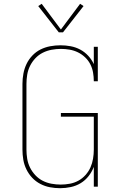

<svg xmlns="http://www.w3.org/2000/svg" viewBox="-20 -981 640 1009"><path d="M296 8Q269 8 242.5 3Q216 -2 192 -14.5Q168 -27 149.5 -46.5Q131 -66 119 -90.5Q107 -115 102.5 -141.5Q98 -168 98 -195V-540Q98 -567 103 -594Q108 -621 119.5 -645Q131 -669 150 -689Q169 -709 193 -721Q217 -733 244 -738Q271 -743 298 -743Q325 -743 351.5 -738Q378 -733 401.5 -720.5Q425 -708 443.5 -688Q462 -668 473 -644V-735H494V-554H473Q473 -577 469 -600Q465 -623 454.5 -643.5Q444 -664 427 -680Q410 -696 389.5 -706Q369 -716 346 -720Q323 -724 300 -724Q276 -724 251.5 -719.5Q227 -715 205 -704Q183 -693 166 -675Q149 -657 138 -635Q127 -613 123 -588.5Q119 -564 119 -540V-195Q119 -171 123 -146.5Q127 -122 138 -100Q149 -78 166 -60Q183 -42 204.5 -31Q226 -20 250.5 -15.5Q275 -11 299 -11Q323 -11 347 -15.5Q371 -20 392 -31.5Q413 -43 429.5 -61.5Q446 -80 455.5 -101.5Q465 -123 469 -147Q473 -171 473 -195V-368H300V-387H494V0H473V-104Q463 -78 445.5 -55.5Q428 -33 404 -18.5Q380 -4 352 2Q324 8 296 8ZM289 -811 181 -949 199 -961 300 -826 401 -961 419 -949 311 -811Z"/></svg>

Font: Iosevka Curly Slab ThEx
Style: Regular
Weight: 100
Width: 7
Monospace: yes
Designer: Belleve Invis
Foundry: Belleve Invis
Version: Version 11.1.0; ttfautohint (v1.8.3)